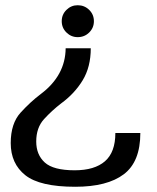

<svg xmlns="http://www.w3.org/2000/svg" viewBox="-20 -709 599 734"><path d="M327 -524.5Q327 -453 296 -402Q265 -351 213.5 -313.5Q178.5 -286.5 148.5 -253.8Q118.5 -221 118.5 -168Q118.5 -117.5 151.2 -87.8Q184 -58 265.5 -58Q341.5 -58 381.2 -92.5Q421 -127 421 -200.5H516.5Q516.5 -90.5 453.2 -42.8Q390 5 267.5 5Q132.5 5 76.8 -39.2Q21 -83.5 21 -162Q21 -237 58.8 -278.5Q96.5 -320 136.5 -350Q183 -385 206.8 -428.8Q230.5 -472.5 231 -524.5ZM277 -689Q303 -689 321 -671.2Q339 -653.5 339 -628Q339 -602.5 321 -584.8Q303 -567 277 -567Q252 -567 234 -584.8Q216 -602.5 216 -628Q216 -653.5 234 -671.2Q252 -689 277 -689Z"/></svg>

Font: Anybody ExtraExpanded
Style: Regular
Weight: 400
Width: 8
Designer: Tyler Finck
Foundry: Etcetera Type Company
Version: Version 1.010; ttfautohint (v1.8.3) -l 8 -r 50 -G 200 -x 14 